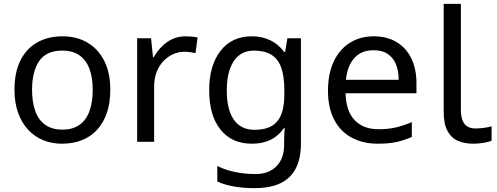

<svg xmlns="http://www.w3.org/2000/svg" viewBox="-20 -734 2575 994"><path d="M551 -269Q551 -202 533.5 -150.5Q516 -99 483.5 -63Q451 -27 404.5 -8.5Q358 10 301 10Q248 10 203 -8.5Q158 -27 125 -63Q92 -99 73.5 -150.5Q55 -202 55 -269Q55 -358 85 -419.5Q115 -481 171 -513.5Q227 -546 304 -546Q377 -546 432.5 -513.5Q488 -481 519.5 -419.5Q551 -358 551 -269ZM146 -269Q146 -206 162.5 -159.5Q179 -113 214 -88Q249 -63 303 -63Q357 -63 392 -88Q427 -113 443.5 -159.5Q460 -206 460 -269Q460 -333 443 -378Q426 -423 391.5 -447.5Q357 -472 302 -472Q220 -472 183 -418Q146 -364 146 -269Z M940 -546Q955 -546 972.5 -544.5Q990 -543 1003 -540L992 -459Q979 -462 963.5 -464Q948 -466 934 -466Q903 -466 875 -453Q847 -440 825 -416.5Q803 -393 790.5 -360Q778 -327 778 -286V0H690V-536H762L772 -438H776Q793 -468 817 -492.5Q841 -517 872 -531.5Q903 -546 940 -546Z M1283 -546Q1336 -546 1378.5 -526Q1421 -506 1451 -465H1456L1468 -536H1538V9Q1538 85 1512 136.5Q1486 188 1433 214Q1380 240 1298 240Q1240 240 1191.5 231.5Q1143 223 1105 206V125Q1143 145 1194 156Q1245 167 1303 167Q1372 167 1411.5 126.5Q1451 86 1451 16V-5Q1451 -17 1452 -39.5Q1453 -62 1454 -71H1450Q1422 -30 1380.5 -10Q1339 10 1284 10Q1180 10 1121.5 -63Q1063 -136 1063 -267Q1063 -395 1121.5 -470.5Q1180 -546 1283 -546ZM1295 -472Q1250 -472 1218.5 -448Q1187 -424 1170.5 -378Q1154 -332 1154 -266Q1154 -167 1190.5 -114.5Q1227 -62 1297 -62Q1338 -62 1367 -72.5Q1396 -83 1415 -105.5Q1434 -128 1443 -163Q1452 -198 1452 -246V-267Q1452 -340 1435.5 -385Q1419 -430 1384 -451Q1349 -472 1295 -472Z M1915 -546Q1984 -546 2033.5 -516Q2083 -486 2109.5 -431.5Q2136 -377 2136 -304V-251H1769Q1771 -160 1815.5 -112.5Q1860 -65 1940 -65Q1991 -65 2030.5 -74.5Q2070 -84 2112 -102V-25Q2071 -7 2031 1.5Q1991 10 1936 10Q1860 10 1801.5 -21Q1743 -52 1710.5 -113.5Q1678 -175 1678 -264Q1678 -352 1707.5 -415Q1737 -478 1790.5 -512Q1844 -546 1915 -546ZM1914 -474Q1851 -474 1814.5 -433.5Q1778 -393 1771 -321H2044Q2044 -367 2030 -401Q2016 -435 1987.5 -454.5Q1959 -474 1914 -474Z M2430 10Q2386 10 2351.5 -4.5Q2317 -19 2297 -55.5Q2277 -92 2277 -157V-714H2366V-165Q2366 -117 2384.5 -93Q2403 -69 2443 -69Q2465 -69 2488.5 -72.5Q2512 -76 2525 -80V-6Q2511 1 2483.5 5.5Q2456 10 2430 10Z"/></svg>

Font: ukorean05
Style: Book
Weight: 400
Designer: Jelle Bosma - Monotype Design Team
Foundry: Monotype Imaging Inc.
Version: Version 2.003